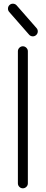

<svg xmlns="http://www.w3.org/2000/svg" viewBox="-20 -1020 248 1040"><path d="M70.3 -990.7 178 -867.7Q185.3 -859.4 184.6 -848.3Q183.8 -837.2 175.5 -829.8Q167.2 -822.5 156 -823.2Q144.8 -824 137.5 -832.3L29.8 -955.3Q22.5 -963.6 23.2 -974.9Q23.9 -986.1 32.2 -993.4Q40.5 -1000.7 51.8 -999.9Q63 -999 70.3 -990.7ZM130.9 -742.2V-26.9Q130.9 -15.9 122.8 -7.9Q114.7 0 103.8 0Q92.8 0 84.8 -7.9Q76.9 -15.9 76.9 -26.9V-742.2Q76.9 -753.2 84.8 -761.2Q92.8 -769.3 103.8 -769.3Q114.7 -769.3 122.8 -761.2Q130.9 -753.2 130.9 -742.2Z"/></svg>

Font: Tecnico
Style: Fino
Weight: 400
Version: Version 1.3